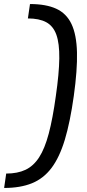

<svg xmlns="http://www.w3.org/2000/svg" viewBox="-64 -825 429 950"><path d="M84.4 -805Q163.5 -805 214.1 -781.9Q264.7 -758.8 289.7 -706.3Q314.7 -653.7 316.9 -566.2Q319.1 -478.7 301.1 -350Q283.1 -221.3 256.8 -133.8Q230.4 -46.3 190.7 6.3Q150.9 58.8 93.6 81.9Q36.4 105 -43.6 105L-33.3 33.8Q22.5 33.8 62.1 15.2Q101.7 -3.5 129.6 -46.6Q157.5 -89.7 177.2 -163.9Q196.9 -238.2 212.3 -350Q228.5 -461.8 229.4 -536.1Q230.3 -610.3 214.8 -653.4Q199.3 -696.5 164.5 -715.2Q129.8 -733.8 74 -733.8Z"/></svg>

Font: Pathway Extreme 8pt Thin
Style: Italic
Weight: 100
Italic angle: -8°
Designer: Eduardo Rodriguez Tunni
Foundry: Eduardo Rodriguez Tunni
Version: Version 1.000